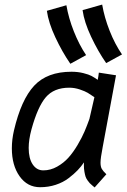

<svg xmlns="http://www.w3.org/2000/svg" viewBox="-20 -821 558 846"><path d="M517.6 -581.1 447.8 -543Q412.1 -594.2 381.6 -658.9Q351.1 -723.6 343.8 -776.4L430.2 -800.8Q439.9 -744.1 463.1 -685.3Q486.3 -626.5 517.6 -581.1ZM359.4 -578.1 290 -540Q253.9 -592.3 223.9 -656.5Q193.8 -720.7 186.5 -773.4L272.5 -797.9Q282.2 -741.2 305.4 -682.6Q328.6 -624 359.4 -578.1ZM118.7 -251Q106.4 -205.6 106.4 -168.9Q106.4 -123 124 -96.7Q141.6 -70.3 170.9 -70.3Q202.6 -70.3 231.7 -86.7Q260.7 -103 281.7 -126.5Q302.7 -149.9 322 -182.6Q341.3 -215.3 352.5 -241.7Q363.8 -268.1 374 -296.9L396 -392.6Q378.4 -404.8 366.7 -411.9Q355 -418.9 331.8 -426.8Q308.6 -434.6 285.2 -434.6Q217.8 -434.6 181.9 -392.6Q146 -350.6 118.7 -251ZM491.2 -489.3 432.6 -173.8Q422.9 -124 422.9 -104.5Q422.9 -86.9 428.5 -76.9Q434.1 -66.9 448.7 -53.2L397 4.9Q395 3.4 386.7 -3.7Q378.4 -10.7 375.5 -13.9Q372.6 -17.1 366.2 -25.6Q359.9 -34.2 357.2 -42.2Q354.5 -50.3 352.1 -63.7Q349.6 -77.1 349.6 -93.3Q349.6 -101.1 350.1 -105.5Q337.4 -86.9 321.8 -70.6Q306.2 -54.2 282.2 -35.9Q258.3 -17.6 225.8 -6.8Q193.4 3.9 156.7 3.9Q100.6 3.9 66.4 -44.2Q32.2 -92.3 32.2 -167.5Q32.2 -206.1 41.5 -246.1Q73.2 -381.8 130.6 -443.4Q188 -504.9 294.9 -504.9Q323.2 -504.9 347.4 -498.8Q371.6 -492.7 383.3 -486.3Q395 -480 410.6 -469.2Q413.6 -483.9 415.5 -501Z"/></svg>

Font: Fantasque Sans Mono
Style: Italic
Weight: 400
Italic angle: -11°
Monospace: yes
Designer: Jany Belluz
Version: Version 1.8.0 ; ttfautohint (v1.8.2)